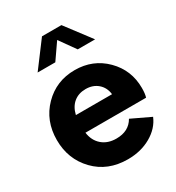

<svg xmlns="http://www.w3.org/2000/svg" viewBox="-194 -925 964 1053"><g transform="rotate(-30 288.5 -398.0)"><path d="M296 -749 226 -648H114L234 -808H357L478 -648H368ZM567 -289Q567 -252 560 -231H176Q183 -179 218 -148.5Q253 -118 308 -118Q387 -118 421 -178L541 -121Q516 -61 452.5 -24.5Q389 12 306 12Q179 12 99.5 -70.5Q20 -153 20 -274Q20 -396 99.5 -477Q179 -558 296 -558Q411 -558 489 -480Q567 -402 567 -289ZM179 -341H408Q403 -385 372.5 -411.5Q342 -438 296 -438Q251 -438 220.5 -413Q190 -388 179 -341Z"/></g></svg>

Font: Plus Jakarta Display
Style: Bold
Weight: 700
Designer: Gumpita Rahayu
Foundry: Tokotype Studio
Version: Version 1.000;hotconv 1.0.109;makeotfexe 2.5.65596